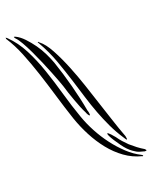

<svg xmlns="http://www.w3.org/2000/svg" viewBox="-139 -825 718 898"><g transform="rotate(-20 220.0 -375.5)"><path d="M175 -558Q196 -497 214.5 -427Q233 -357 244 -295Q246 -291 247.5 -281.5Q249 -272 247 -270Q243 -270 238.5 -278Q234 -286 233 -290Q226 -303 218 -322.5Q210 -342 202.5 -363Q195 -384 188 -404.5Q181 -425 177 -440Q175 -447 167 -468Q159 -489 148 -517Q137 -545 123 -577.5Q109 -610 95 -639.5Q81 -669 67.5 -692.5Q54 -716 44 -726Q42 -728 41 -729.5Q40 -731 39 -733Q38 -735 38 -736Q40 -737 42.5 -735.5Q45 -734 47 -734Q67 -724 86.5 -703.5Q106 -683 123.5 -658.5Q141 -634 154 -607Q167 -580 175 -558ZM299 -332Q317 -278 335.5 -221Q354 -164 370 -122Q371 -114 372 -109.5Q373 -105 371 -105Q370 -103 366.5 -108Q363 -113 360 -118Q336 -154 317.5 -193Q299 -232 283.5 -273Q268 -314 254.5 -358Q241 -402 227 -447Q210 -501 190 -557Q170 -613 137 -670Q134 -673 134 -673.5Q134 -674 136 -675Q137 -677 138 -675Q139 -673 142 -671Q167 -652 191 -607.5Q215 -563 236 -511Q257 -459 273.5 -409.5Q290 -360 299 -332ZM410 -14Q414 -12 416 -9.5Q418 -7 416 -7Q415 -4 411 -7Q367 -18 329.5 -45Q292 -72 262 -109.5Q232 -147 208.5 -192Q185 -237 169 -284Q148 -347 129.5 -409.5Q111 -472 91.5 -531.5Q72 -591 50.5 -644Q29 -697 1 -740Q1 -745 1 -745Q1 -747 1.5 -746Q2 -745 4 -744Q6 -742 8 -741Q48 -702 75.5 -648.5Q103 -595 124 -533.5Q145 -472 163.5 -406.5Q182 -341 204 -279Q218 -239 239.5 -199Q261 -159 287.5 -124Q314 -89 345 -60Q376 -31 410 -14ZM371 -81Q387 -67 402 -55.5Q417 -44 434 -34Q436 -32 438.5 -29Q441 -26 440 -26Q438 -24 435.5 -24Q433 -24 431 -24Q428 -24 427 -25Q417 -28 409 -30Q401 -32 393 -36.5Q385 -41 376 -47.5Q367 -54 355 -66Q346 -75 334.5 -91Q323 -107 313 -122.5Q303 -138 297.5 -149.5Q292 -161 295 -163Q296 -164 300.5 -160.5Q305 -157 310 -151.5Q315 -146 319.5 -140.5Q324 -135 326 -133Q337 -117 348 -105Q359 -93 371 -81Z"/></g></svg>

Font: Akronim
Style: Regular
Weight: 400
Designer: Grzegorz Klimczewski
Foundry: Fonty.PL
Version: Version 1.002